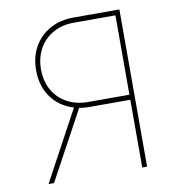

<svg xmlns="http://www.w3.org/2000/svg" viewBox="-82 -801 805 875"><g transform="rotate(-10 321.0 -364.0)"><path d="M528.3 0H505.9V-704.1H315.4Q260.7 -704.6 218.8 -681.6Q176.8 -658.7 153.1 -617.2Q129.4 -575.7 128.9 -519.5Q129.4 -464.4 153.1 -423.1Q176.8 -381.8 218.8 -359.4Q260.7 -336.9 315.4 -336.9H516.6V-313.5H315.4Q254.4 -314 207 -339.6Q159.7 -365.2 133.1 -411.6Q106.4 -458 106.4 -519.5Q106.4 -582 133.1 -628.7Q159.7 -675.3 207 -701.4Q254.4 -727.5 315.4 -727.5H528.3ZM251 -331.1H277.3L97.7 0H72.3Z"/></g></svg>

Font: Inter Tight Thin
Style: Regular
Weight: 250
Designer: Rasmus Andersson
Foundry: rsms
Version: Version 3.004